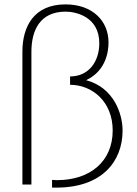

<svg xmlns="http://www.w3.org/2000/svg" viewBox="-20 -819 624 874"><path d="M82 -584V21H123V-583C123 -680 161 -766 279 -766C322 -766 432 -745 432 -622C432 -540 385 -471 299 -471V-433C399 -433 493 -357 493 -225C493 -85 391 1 240 1C238 1 236 1 234 1L223 0C221 0 219 0 217 0V35H237C443 35 538 -83 538 -225C538 -302 497 -421 372 -454C464 -497 474 -587 474 -626C474 -723 402 -799 278 -799C135 -799 82 -699 82 -584Z"/></svg>

Font: LINE Seed JP_OTF Thin
Style: Regular
Weight: 250
Designer: LY Corporation & Fontrix & Fontworks
Version: Version 1.007